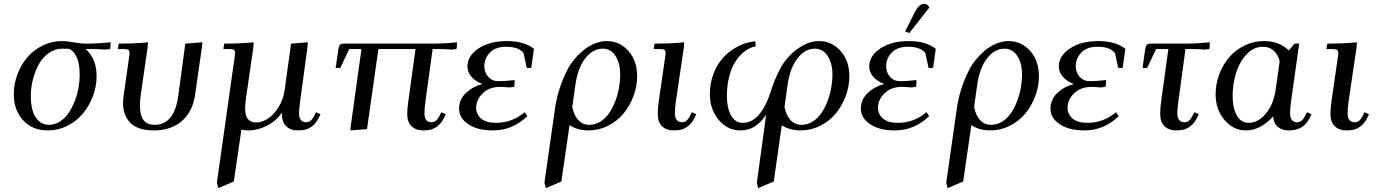

<svg xmlns="http://www.w3.org/2000/svg" viewBox="-20 -663 7069 986"><path d="M50.8 -178.2Q50.8 -231 69.3 -280.8Q87.9 -330.6 120.1 -368.4Q152.3 -406.2 199.2 -429.2Q246.1 -452.1 298.8 -452.1Q322.8 -452.1 358.4 -445.6Q394 -439 418 -439Q484.4 -439 547.9 -445.8L546.9 -418L544.9 -411.1L520 -408.2Q493.2 -411.1 451.2 -411.1H419.9Q476.1 -360.8 476.1 -272Q476.1 -219.2 457 -168.9Q438 -118.7 405.5 -79.6Q373 -40.5 325.9 -16.8Q278.8 6.8 226.1 6.8Q146 6.8 98.4 -45.7Q50.8 -98.1 50.8 -178.2ZM138.2 -169.9Q138.2 -128.4 147.2 -96.2Q156.2 -64 177.7 -43Q199.2 -22 231 -22Q260.7 -22 286.9 -38.3Q313 -54.7 331.3 -81.3Q349.6 -107.9 363 -141.8Q376.5 -175.8 382.8 -211.2Q389.2 -246.6 389.2 -279.8Q389.2 -381.8 336.9 -412.1Q323.7 -413.1 300.8 -413.1Q262.2 -413.1 230.5 -390.6Q198.7 -368.2 179.2 -332.5Q159.7 -296.9 148.9 -254.6Q138.2 -212.4 138.2 -169.9Z M585 -411.1 589.8 -439Q676.3 -439 739.7 -445.8L737.8 -418L702.6 -174.8Q698.7 -147.9 698.7 -122.1Q698.7 -71.3 717 -46.6Q735.4 -22 773.9 -22Q876.5 -22 896 -174.8L931.6 -439L1019 -445.8L1017.1 -421.9L981 -169.9Q976.6 -143.6 967.5 -119.1Q958.5 -94.7 941.4 -71.5Q924.3 -48.3 901.1 -31.2Q877.9 -14.2 844.2 -3.7Q810.5 6.8 770 6.8Q726.1 6.8 694.3 -4.6Q662.6 -16.1 645.3 -36.4Q627.9 -56.6 619.9 -80.6Q611.8 -104.5 611.8 -133.8Q611.8 -151.4 614.7 -169.9L642.1 -363.8Q645 -380.9 645 -391.1Q645 -402.8 638.7 -407Q632.3 -411.1 614.7 -411.1Z M1093.8 274.9 1184.1 -363.8Q1187 -380.9 1187 -391.1Q1187 -402.8 1180.7 -407Q1174.3 -411.1 1156.7 -411.1H1127L1131.8 -439Q1219.2 -439 1282.7 -445.8L1280.8 -418L1242.7 -154.8Q1238.8 -124.5 1238.8 -110.8Q1238.8 -85.9 1243.9 -69.6Q1249 -53.2 1258.5 -46.1Q1268.1 -39.1 1276.9 -36.6Q1285.6 -34.2 1297.9 -34.2Q1325.7 -34.2 1355.7 -53.7Q1385.7 -73.2 1410.4 -112.5Q1435.1 -151.9 1441.9 -201.2L1474.6 -439L1561 -445.8L1559.1 -421.9L1521 -141.1Q1515.6 -100.6 1515.6 -82Q1515.6 -35.2 1552.7 -35.2Q1576.7 -35.2 1591.8 -64.9L1603 -86.9L1626 -76.2L1614.7 -54.2Q1602.5 -30.3 1584.5 -16.1Q1566.4 -2 1549.1 2.4Q1531.7 6.8 1509.8 6.8Q1473.1 6.8 1450.4 -14.2Q1427.7 -35.2 1427.7 -78.1V-84Q1397 -40.5 1349.4 -16.8Q1301.8 6.8 1256.8 6.8Q1234.9 6.8 1219.7 2.9L1180.7 269L1101.1 303.2Z M1703.6 -314 1717.8 -411.1Q1720.2 -427.2 1726.1 -433.1Q1731.9 -439 1748.5 -439H2205.6Q2261.7 -439 2326.7 -445.8L2325.7 -418L2323.7 -411.1L2298.3 -408.2Q2271.5 -411.1 2229.5 -411.1H2201.7L2164.6 -141.1Q2159.7 -104.5 2159.7 -82Q2159.7 -35.2 2196.3 -35.2Q2220.2 -35.2 2235.4 -64.9L2246.6 -86.9L2269.5 -76.2L2258.3 -54.2Q2246.1 -30.3 2228 -16.1Q2210 -2 2192.6 2.4Q2175.3 6.8 2153.3 6.8Q2116.7 6.8 2094 -14.2Q2071.3 -35.2 2071.3 -78.1Q2071.3 -104.5 2076.7 -141.1L2113.8 -411.1H1923.3L1864.7 0L1779.3 6.8L1781.7 -19L1836.4 -411.1H1773.4L1727.5 -314Z M2337.4 -105Q2337.4 -150.4 2370.8 -183.6Q2404.3 -216.8 2457 -231.9Q2420.4 -246.1 2400.4 -269.5Q2380.4 -293 2380.4 -321.8Q2380.4 -376 2437.3 -414.1Q2494.1 -452.1 2584 -452.1Q2671.9 -452.1 2722.2 -412.1L2708 -314H2685.1L2668.9 -390.1Q2644 -422.9 2579.1 -422.9Q2524.9 -422.9 2496.1 -393.1Q2467.3 -363.3 2467.3 -323.2Q2467.3 -291 2487.1 -268.6Q2506.8 -246.1 2540 -246.1Q2576.2 -246.1 2623 -252L2622.1 -224.1L2620.1 -216.8L2595.2 -213.9Q2566.4 -216.8 2548.3 -216.8Q2493.2 -216.8 2459.2 -184.1Q2425.3 -151.4 2425.3 -108.9Q2425.3 -76.2 2451.2 -54.2Q2477.1 -32.2 2526.4 -32.2Q2610.8 -32.2 2674.3 -86.9L2688 -66.9Q2613.3 6.8 2511.2 6.8Q2432.6 6.8 2385 -25.1Q2337.4 -57.1 2337.4 -105Z M2775.9 274.9 2829.1 -98.1Q2843.3 -206.1 2894 -305.2Q2907.2 -331.1 2928 -356.4Q2948.7 -381.8 2974.6 -403.6Q3000.5 -425.3 3032.2 -438.7Q3064 -452.1 3095.2 -452.1Q3161.6 -452.1 3206.8 -401.6Q3252 -351.1 3252 -272Q3252 -219.2 3232.9 -168.7Q3213.9 -118.2 3181.4 -79.3Q3148.9 -40.5 3101.8 -16.8Q3054.7 6.8 3002 6.8Q2946.8 6.8 2904.8 -20L2862.8 269L2783.2 303.2ZM2918.9 -113.8Q2926.8 -71.8 2949.2 -46.9Q2971.7 -22 3006.8 -22Q3036.6 -22 3063 -38.3Q3089.4 -54.7 3107.7 -81.3Q3126 -107.9 3139.2 -141.8Q3152.3 -175.8 3158.7 -211.2Q3165 -246.6 3165 -279.8Q3165 -338.4 3140.9 -375.7Q3116.7 -413.1 3075.2 -413.1Q3024.4 -413.1 2985.4 -363Q2946.3 -313 2934.1 -222.2Z M3336.9 -411.1 3341.8 -439Q3430.2 -439 3493.7 -445.8L3491.7 -418L3450.7 -141.1Q3445.8 -104.5 3445.8 -82Q3445.8 -35.2 3482.9 -35.2Q3506.8 -35.2 3522 -64.9L3532.7 -86.9L3555.7 -76.2L3544.9 -54.2Q3532.7 -30.3 3514.6 -16.1Q3496.6 -2 3479.2 2.4Q3461.9 6.8 3439.9 6.8Q3403.3 6.8 3380.6 -14.2Q3357.9 -35.2 3357.9 -78.1Q3357.9 -107.9 3362.8 -141.1L3395 -363.8Q3397.9 -380.9 3397.9 -391.1Q3397.9 -402.8 3391.6 -407Q3385.3 -411.1 3367.7 -411.1Z M3625.5 -179.2Q3625.5 -236.8 3645 -286.9Q3664.6 -336.9 3697.5 -371.1Q3730.5 -405.3 3772.2 -426Q3814 -446.8 3858.9 -451.2L3860.8 -424.8Q3832.5 -419.9 3806.6 -401.1Q3780.8 -382.3 3759.5 -351.3Q3738.3 -320.3 3725.6 -273.2Q3712.9 -226.1 3712.9 -169.9Q3712.9 -108.4 3734.1 -70.3Q3755.4 -32.2 3794.9 -32.2Q3841.8 -32.2 3878.7 -75.7Q3915.5 -119.1 3940.9 -201.2Q3953.1 -243.2 3983.9 -305.2Q4002 -340.8 4031.2 -373Q4060.5 -405.3 4102.1 -428.7Q4143.6 -452.1 4184.6 -452.1Q4251 -452.1 4296.4 -401.6Q4341.8 -351.1 4341.8 -272Q4341.8 -219.2 4322.8 -168.7Q4303.7 -118.2 4271.2 -79.3Q4238.8 -40.5 4191.7 -16.8Q4144.5 6.8 4091.8 6.8Q4037.6 6.8 3994.6 -19L3953.6 269L3873.5 303.2L3866.7 274.9L3914.6 -73.2Q3888.2 -34.7 3856.2 -13.9Q3824.2 6.8 3780.8 6.8Q3716.8 6.8 3671.1 -47.1Q3625.5 -101.1 3625.5 -179.2ZM4008.8 -113.8Q4016.6 -71.8 4039.1 -46.9Q4061.5 -22 4096.7 -22Q4126.5 -22 4152.8 -38.3Q4179.2 -54.7 4197.5 -81.3Q4215.8 -107.9 4229 -141.8Q4242.2 -175.8 4248.5 -211.2Q4254.9 -246.6 4254.9 -279.8Q4254.9 -337.9 4230.5 -375.5Q4206.1 -413.1 4164.6 -413.1Q4113.8 -413.1 4075 -363Q4036.1 -313 4023.9 -222.2Z M4400.9 -105Q4400.9 -150.4 4434.3 -183.6Q4467.8 -216.8 4520.5 -231.9Q4483.9 -246.1 4463.9 -269.5Q4443.8 -293 4443.8 -321.8Q4443.8 -376 4500.7 -414.1Q4557.6 -452.1 4647.5 -452.1Q4735.4 -452.1 4785.6 -412.1L4771.5 -314H4748.5L4732.4 -390.1Q4707.5 -422.9 4642.6 -422.9Q4588.4 -422.9 4559.6 -393.1Q4530.8 -363.3 4530.8 -323.2Q4530.8 -291 4550.5 -268.6Q4570.3 -246.1 4603.5 -246.1Q4639.6 -246.1 4686.5 -252L4685.5 -224.1L4683.6 -216.8L4658.7 -213.9Q4629.9 -216.8 4611.8 -216.8Q4556.6 -216.8 4522.7 -184.1Q4488.8 -151.4 4488.8 -108.9Q4488.8 -76.2 4514.6 -54.2Q4540.5 -32.2 4589.8 -32.2Q4674.3 -32.2 4737.8 -86.9L4751.5 -66.9Q4676.8 6.8 4574.7 6.8Q4496.1 6.8 4448.5 -25.1Q4400.9 -57.1 4400.9 -105ZM4628.4 -502 4674.8 -594.2Q4688.5 -621.6 4700.2 -632.3Q4711.9 -643.1 4727.5 -643.1Q4743.2 -643.1 4752.4 -624L4649.4 -493.2Z M4839.4 274.9 4892.6 -98.1Q4906.7 -206.1 4957.5 -305.2Q4970.7 -331.1 4991.5 -356.4Q5012.2 -381.8 5038.1 -403.6Q5064 -425.3 5095.7 -438.7Q5127.4 -452.1 5158.7 -452.1Q5225.1 -452.1 5270.3 -401.6Q5315.4 -351.1 5315.4 -272Q5315.4 -219.2 5296.4 -168.7Q5277.3 -118.2 5244.9 -79.3Q5212.4 -40.5 5165.3 -16.8Q5118.2 6.8 5065.4 6.8Q5010.3 6.8 4968.3 -20L4926.3 269L4846.7 303.2ZM4982.4 -113.8Q4990.2 -71.8 5012.7 -46.9Q5035.2 -22 5070.3 -22Q5100.1 -22 5126.5 -38.3Q5152.8 -54.7 5171.1 -81.3Q5189.5 -107.9 5202.6 -141.8Q5215.8 -175.8 5222.2 -211.2Q5228.5 -246.6 5228.5 -279.8Q5228.5 -338.4 5204.3 -375.7Q5180.2 -413.1 5138.7 -413.1Q5087.9 -413.1 5048.8 -363Q5009.8 -313 4997.6 -222.2Z M5374.5 -105Q5374.5 -150.4 5408 -183.6Q5441.4 -216.8 5494.1 -231.9Q5457.5 -246.1 5437.5 -269.5Q5417.5 -293 5417.5 -321.8Q5417.5 -376 5474.4 -414.1Q5531.2 -452.1 5621.1 -452.1Q5709 -452.1 5759.3 -412.1L5745.1 -314H5722.2L5706.1 -390.1Q5681.2 -422.9 5616.2 -422.9Q5562 -422.9 5533.2 -393.1Q5504.4 -363.3 5504.4 -323.2Q5504.4 -291 5524.2 -268.6Q5543.9 -246.1 5577.1 -246.1Q5613.3 -246.1 5660.2 -252L5659.2 -224.1L5657.2 -216.8L5632.3 -213.9Q5603.5 -216.8 5585.4 -216.8Q5530.3 -216.8 5496.3 -184.1Q5462.4 -151.4 5462.4 -108.9Q5462.4 -76.2 5488.3 -54.2Q5514.2 -32.2 5563.5 -32.2Q5647.9 -32.2 5711.4 -86.9L5725.1 -66.9Q5650.4 6.8 5548.3 6.8Q5469.7 6.8 5422.1 -25.1Q5374.5 -57.1 5374.5 -105Z M5847.2 -314 5861.3 -411.1Q5863.8 -427.2 5869.6 -433.1Q5875.5 -439 5892.1 -439H6072.3Q6127.9 -439 6192.9 -445.8L6191.9 -418L6189.9 -411.1L6165 -408.2Q6138.2 -411.1 6096.2 -411.1H6067.9L6031.2 -141.1Q6025.9 -100.6 6025.9 -82Q6025.9 -35.2 6063 -35.2Q6086.9 -35.2 6102.1 -64.9L6113.3 -86.9L6136.2 -76.2L6125 -54.2Q6112.8 -30.3 6094.7 -16.1Q6076.7 -2 6059.3 2.4Q6042 6.8 6020 6.8Q5983.4 6.8 5960.7 -14.2Q5938 -35.2 5938 -78.1Q5938 -107.9 5942.9 -141.1L5980 -411.1H5917L5871.1 -314Z M6222.7 -178.2Q6222.7 -231 6241.2 -280.8Q6259.8 -330.6 6292 -368.4Q6324.2 -406.2 6371.1 -429.2Q6418 -452.1 6470.7 -452.1Q6550.3 -452.1 6598.6 -403.8L6627.9 -439H6651.9L6609.9 -141.1Q6605 -104.5 6605 -82Q6605 -35.2 6642.1 -35.2Q6665.5 -35.2 6680.7 -64.9L6691.9 -86.9L6714.8 -76.2L6704.1 -54.2Q6672.9 6.8 6598.6 6.8Q6564.5 6.8 6542.7 -10.7Q6521 -28.3 6518.1 -64.9Q6452.6 6.8 6377.9 6.8Q6314 6.8 6268.3 -46.9Q6222.7 -100.6 6222.7 -178.2ZM6310.1 -169.9Q6310.1 -108.4 6331.3 -70.3Q6352.5 -32.2 6392.1 -32.2Q6440.4 -32.2 6480 -78.9Q6519.5 -125.5 6530.8 -201.2L6551.8 -349.1Q6542.5 -383.8 6520.5 -403.3Q6498.5 -422.9 6465.8 -422.9Q6417.5 -422.9 6380.9 -383.1Q6344.2 -343.3 6327.1 -286.6Q6310.1 -230 6310.1 -169.9Z M6791.5 -411.1 6796.4 -439Q6884.8 -439 6948.2 -445.8L6946.3 -418L6905.3 -141.1Q6900.4 -104.5 6900.4 -82Q6900.4 -35.2 6937.5 -35.2Q6961.4 -35.2 6976.6 -64.9L6987.3 -86.9L7010.3 -76.2L6999.5 -54.2Q6987.3 -30.3 6969.2 -16.1Q6951.2 -2 6933.8 2.4Q6916.5 6.8 6894.5 6.8Q6857.9 6.8 6835.2 -14.2Q6812.5 -35.2 6812.5 -78.1Q6812.5 -107.9 6817.4 -141.1L6849.6 -363.8Q6852.5 -380.9 6852.5 -391.1Q6852.5 -402.8 6846.2 -407Q6839.8 -411.1 6822.3 -411.1Z"/></svg>

Font: Dihjauti S
Style: Bold Italic
Weight: 700
Italic angle: -9°
Designer: T. Christopher White
Version: Version 3.0.0